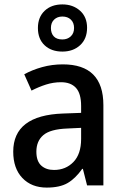

<svg xmlns="http://www.w3.org/2000/svg" viewBox="-20 -907 562 871"><path d="M265 -615Q449 -615 449 -430V-66H375L356 -141H353Q322 -97 286.5 -76.5Q251 -56 192 -56Q123 -56 81.5 -99.5Q40 -143 40 -219Q40 -384 266 -392L348 -395V-426Q348 -483 324.5 -508.5Q301 -534 257 -534Q222 -534 189 -523.5Q156 -513 123 -496L90 -570Q126 -590 171 -602.5Q216 -615 265 -615ZM285 -324Q208 -321 176.5 -294Q145 -267 145 -219Q145 -176 167 -156Q189 -136 225 -136Q278 -136 313 -172Q348 -208 348 -277V-327ZM263 -673Q213 -673 182.5 -701.5Q152 -730 152 -780Q152 -829 182.5 -858Q213 -887 263 -887Q311 -887 343 -858.5Q375 -830 375 -781Q375 -731 343.5 -702Q312 -673 263 -673ZM263 -728Q286 -728 301 -742Q316 -756 316 -780Q316 -804 301.5 -818Q287 -832 263 -832Q240 -832 225.5 -818Q211 -804 211 -780Q211 -756 224 -742Q237 -728 263 -728Z"/></svg>

Font: Noto Sans Malayalam UI SemiCondensed Medium
Style: Regular
Weight: 500
Width: 4
Designer: Jelle Bosma - Monotype Design Team
Foundry: Monotype Imaging Inc.
Version: Version 2.104; ttfautohint (v1.8.4.7-5d5b)